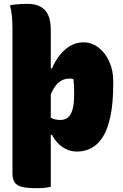

<svg xmlns="http://www.w3.org/2000/svg" viewBox="-20 -780 640 1002"><path d="M32 -752Q45 -755 59 -756.5Q73 -758 89 -759Q105 -760 124 -760Q164 -760 191 -745.5Q218 -731 231.5 -701Q245 -671 245 -623Q245 -556 245 -471.5Q245 -387 245 -295Q245 -203 245 -112.5Q245 -22 245 57Q245 136 245 195Q234 197 222 199Q210 201 196.5 201.5Q183 202 170 202Q122 202 95 195.5Q68 189 56.5 172Q45 155 45 124Q45 64 45 -2Q45 -68 45 -136.5Q45 -205 45 -273.5Q45 -342 45 -405.5Q45 -469 45 -525Q45 -581 45 -625Q45 -662 42.5 -692.5Q40 -723 32 -752ZM415 -559Q459 -559 494.5 -531.5Q530 -504 550.5 -458Q571 -412 571 -357V-345Q571 -243 556.5 -174Q542 -105 516.5 -65Q491 -25 456.5 -7Q422 11 383 11Q353 11 327.5 -0.5Q302 -12 283 -32Q264 -52 251 -77H235V-171Q243 -166 252 -162Q261 -158 272 -156Q283 -154 295 -154Q317 -154 333 -165.5Q349 -177 358 -206.5Q367 -236 367 -289V-297Q367 -321 366 -337.5Q365 -354 363 -367Q358 -369 352.5 -369.5Q347 -370 342 -370Q321 -370 301.5 -360Q282 -350 266 -327Q250 -304 237 -265V-423H251Q270 -466 295 -496Q320 -526 350 -542.5Q380 -559 415 -559Z"/></svg>

Font: Recursive Casual Black
Style: Regular
Weight: 900
Version: Version 1.047